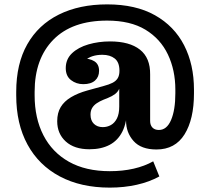

<svg xmlns="http://www.w3.org/2000/svg" viewBox="-20 -716 961 876"><path d="M694 -34Q624 -34 589.5 -72.5Q555 -111 555 -166V-206H524V-311H520L525 -351V-393L665 -376V-164Q665 -145 675.5 -134Q686 -123 705 -123Q741 -123 760.5 -168.5Q780 -214 780 -290V-300H865V-290Q865 -172 822 -103Q779 -34 694 -34ZM388 -35Q319 -35 280 -70.5Q241 -106 241 -163Q241 -201 257 -227.5Q273 -254 304 -272.5Q335 -291 378 -303L454 -324Q477 -330 493 -338Q509 -346 517 -359Q525 -372 525 -393L528 -311H524Q518 -297 505 -287Q492 -277 472 -269L452 -261Q435 -254 421.5 -245Q408 -236 400.5 -223.5Q393 -211 393 -193Q393 -166 408.5 -151Q424 -136 449 -136Q469 -136 486 -145.5Q503 -155 513.5 -175.5Q524 -196 524 -230L560 -221Q559 -157 538.5 -116Q518 -75 480 -55Q442 -35 388 -35ZM360 -332Q328 -332 304 -350.5Q280 -369 280 -405Q280 -446 308.5 -473Q337 -500 383.5 -513.5Q430 -527 482 -527Q571 -527 618.5 -489.5Q666 -452 665 -376L525 -393Q525 -432 503.5 -449Q482 -466 447 -466Q422 -466 402 -459.5Q382 -453 367.5 -440.5Q353 -428 346 -410L352 -450Q389 -450 410.5 -436.5Q432 -423 432 -393Q432 -365 413.5 -348.5Q395 -332 360 -332ZM54 -297Q54 -425 104.5 -514Q155 -603 248.5 -649.5Q342 -696 469 -696Q599 -696 687 -646.5Q775 -597 820 -509.5Q865 -422 865 -307V-300H780V-307Q780 -396 746 -467.5Q712 -539 643.5 -580.5Q575 -622 469 -622Q309 -622 223.5 -535Q138 -448 138 -297ZM707 89Q662 114 604 127Q546 140 481 140Q349 140 253 89Q157 38 105.5 -56.5Q54 -151 54 -281V-297H138V-281Q138 -177 178 -99Q218 -21 294.5 22Q371 65 481 65Q540 65 590 53.5Q640 42 679 20Z"/></svg>

Font: Montagu Slab
Style: Bold
Weight: 700
Designer: Florian Karsten
Foundry: Florian Karsten
Version: Version 1.000